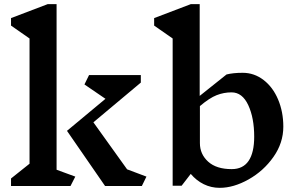

<svg xmlns="http://www.w3.org/2000/svg" viewBox="-20 -893 1448 923"><path d="M342 -44 319 1H33V-35L122 -106V-708L33 -770V-806L209 -873H252V-77ZM662 1H485L302 -264L487 -418L386 -487L408 -532H657V-496L429 -305L591 -79L684 -44Z M1342 -284Q1342 -206 1294.5 -138.5Q1247 -71 1175 -30.5Q1103 10 1036 10Q995 10 959.5 -7.5Q924 -25 897 -57L853 0H810V-708L721 -770V-806L897 -873H940V-432L1069 -535Q1101 -543 1146 -543H1147Q1202 -543 1247 -508.5Q1292 -474 1317 -414.5Q1342 -355 1342 -284ZM1202 -236Q1202 -326 1173.5 -387.5Q1145 -449 1093 -449Q1056 -449 1021.5 -435.5Q987 -422 941 -383V-205Q941 -152 980.5 -116Q1020 -80 1094 -80Q1148 -80 1175 -119.5Q1202 -159 1202 -236Z"/></svg>

Font: Inknut Antiqua Medium
Style: Regular
Weight: 500
Designer: Claus Eggers Sørensen
Foundry: Claus Eggers Sørensen
Version: Version 1.003; ttfautohint (v1.8.2) -l 8 -r 50 -G 200 -x 14 